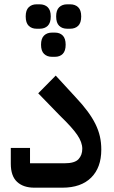

<svg xmlns="http://www.w3.org/2000/svg" viewBox="-20 -869 526 889"><path d="M139 0Q88 0 59 -27Q30 -54 30 -111V-184H119V-113H279Q326 -113 343.5 -132Q361 -151 361 -180Q361 -210 338 -244Q315 -278 259 -332L157 -437L238 -519L330 -419Q363 -384 385.5 -353.5Q408 -323 422 -294.5Q436 -266 442.5 -237.5Q449 -209 449 -176Q449 -93 402 -46.5Q355 0 269 0ZM291 -736Q268 -736 254 -749.5Q240 -763 240 -793Q240 -822 254 -835.5Q268 -849 291 -849H305Q328 -849 342 -835.5Q356 -822 356 -793Q356 -763 342 -749.5Q328 -736 305 -736ZM220 -606Q198 -606 184 -619.5Q170 -633 170 -662Q170 -691 184 -704.5Q198 -718 220 -718H235Q257 -718 270.5 -704.5Q284 -691 284 -662Q284 -633 270.5 -619.5Q257 -606 235 -606ZM149 -736Q127 -736 113 -749.5Q99 -763 99 -793Q99 -822 113 -835.5Q127 -849 149 -849H164Q187 -849 201 -835.5Q215 -822 215 -793Q215 -763 201 -749.5Q187 -736 164 -736Z"/></svg>

Font: IBM Plex Arabic Medium
Style: Regular
Weight: 500
Designer: Mike Abbink, Paul van der Laan, Pieter van Rosmalen, Wael Morcos, Khajak Apelian
Foundry: Bold Monday
Version: Version 1.0